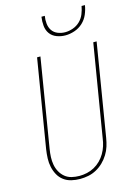

<svg xmlns="http://www.w3.org/2000/svg" viewBox="-141 -1028 781 1109"><g transform="rotate(-15 250.0 -473.5)"><path d="M196 8Q170 8 144.5 2Q119 -4 99 -19Q79 -34 67 -56Q55 -78 49.5 -103Q44 -128 45 -154.5Q46 -181 50 -208L137 -735H157L70 -205Q66 -181 65 -157.5Q64 -134 68 -111.5Q72 -89 83 -69Q94 -49 111 -35Q128 -21 150.5 -15.5Q173 -10 197 -10Q219 -10 242 -15Q265 -20 286 -31.5Q307 -43 324 -60Q341 -77 353 -97.5Q365 -118 372 -140Q379 -162 382 -185L473 -735H493L402 -182Q398 -157 390.5 -133Q383 -109 369 -86.5Q355 -64 336 -45.5Q317 -27 294 -14.5Q271 -2 246 3Q221 8 196 8ZM329 -815Q302 -815 277 -824.5Q252 -834 237.5 -854Q223 -874 220.5 -901Q218 -928 222 -955H242Q238 -932 240.5 -908.5Q243 -885 255 -867.5Q267 -850 288 -841.5Q309 -833 332 -833Q355 -833 379 -841.5Q403 -850 421 -867.5Q439 -885 448.5 -908.5Q458 -932 462 -955H482Q478 -928 466.5 -901Q455 -874 433.5 -854Q412 -834 384 -824.5Q356 -815 329 -815Z"/></g></svg>

Font: Iosevka Curly Thin
Style: Italic
Weight: 100
Italic angle: -9°
Monospace: yes
Designer: Belleve Invis
Foundry: Belleve Invis
Version: Version 22.1.2; ttfautohint (v1.8.4)